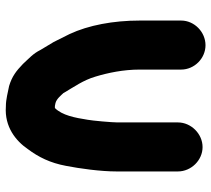

<svg xmlns="http://www.w3.org/2000/svg" viewBox="-53 -577 720 654"><g transform="rotate(90 307.0 -250.0)"><path d="M50 -507V-366C50 -276 66 -191 96 -127L123 -73C131 -60 142 -42 150 -28C163 -2 178 10 198 32C222 55 240 69 273 79C295 83 317 90 343 90C412 95 460 56 488 15C515 -21 535 -61 545 -115C554 -161 564 -232 564 -287V-496C564 -541 526 -580 481 -580C436 -580 397 -541 397 -496V-290C397 -272 391 -204 388 -189C381 -145 373 -102 348 -77H341L331 -79C316 -83 304 -99 297 -106L296 -108C276 -142 253 -174 241 -215C228 -258 217 -310 217 -366V-507C217 -552 179 -590 134 -590C89 -590 50 -552 50 -507Z"/></g></svg>

Font: Blanket
Style: Blk
Weight: 900
Foundry: Cannot Into Space Fonts
Version: Version 0.9